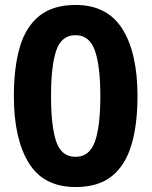

<svg xmlns="http://www.w3.org/2000/svg" viewBox="-20 -745 612 775"><path d="M535 -357Q535 -242 510.5 -160Q486 -78 431.5 -34Q377 10 285 10Q156 10 96 -87.5Q36 -185 36 -357Q36 -473 60 -555Q84 -637 139 -681Q194 -725 285 -725Q413 -725 474 -628Q535 -531 535 -357ZM186 -357Q186 -235 207 -173.5Q228 -112 285 -112Q341 -112 363 -173Q385 -234 385 -357Q385 -479 363 -541Q341 -603 285 -603Q228 -603 207 -541Q186 -479 186 -357Z"/></svg>

Font: Noto Sans Sora Sompeng
Style: Bold
Weight: 700
Designer: Monotype Design Team. David Williams.
Foundry: Monotype Imaging Inc.
Version: Version 2.101